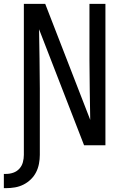

<svg xmlns="http://www.w3.org/2000/svg" viewBox="-36 -755 656 998"><path d="M-16 223V149H-5Q15 149 33.5 142.5Q52 136 65 121.5Q78 107 83 88Q88 69 88 50V-735H199L433 -132Q432 -209 430.5 -286.5Q429 -364 429 -441V-735H512V0H401L167 -603Q168 -526 169.5 -448.5Q171 -371 171 -294V50Q171 73 166.5 96.5Q162 120 151.5 140.5Q141 161 124 177.5Q107 194 86 204.5Q65 215 42 219Q19 223 -5 223Z"/></svg>

Font: Nova
Style: Regular
Weight: 400
Monospace: yes
Designer: Belleve Invis
Foundry: Belleve Invis
Version: Version 24.1.4; ttfautohint (v1.8.4)